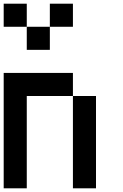

<svg xmlns="http://www.w3.org/2000/svg" viewBox="-20 -1020 665 1040"><path d="M0 0V-625H375V-500H125V0ZM0 -875V-1000H125V-875ZM125 -875H250V-750H125ZM250 -875V-1000H375V-875ZM375 0V-500H500V0Z"/></svg>

Font: Galmuri7 Regular
Style: Regular
Weight: 400
Designer: Lee Minseo (quiple)
Version: Version 2.399;hotconv 1.1.1;makeotfexe 2.6.0 DEVELOPMENT